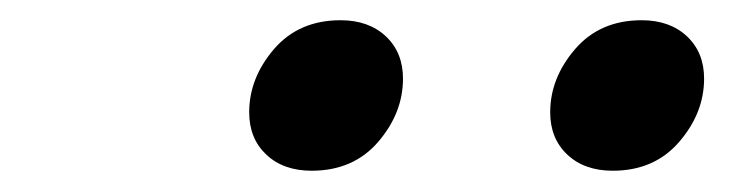

<svg xmlns="http://www.w3.org/2000/svg" viewBox="-20 -905 707 186"><path d="M513 -796.2Q513 -829.4 537.1 -857.4Q561.2 -885.4 601.6 -885.4Q628.9 -885.4 645.5 -869.8Q662.1 -854.2 662.1 -828.8Q662.1 -795.6 638 -767.6Q613.9 -739.6 573.6 -739.6Q546.2 -739.6 529.6 -755.2Q513 -770.8 513 -796.2ZM221.4 -796.2Q221.4 -829.4 245.4 -857.4Q269.5 -885.4 309.9 -885.4Q337.2 -885.4 353.8 -869.8Q370.4 -854.2 370.4 -828.8Q370.4 -795.6 346.4 -767.6Q322.3 -739.6 281.9 -739.6Q254.6 -739.6 238 -755.2Q221.4 -770.8 221.4 -796.2Z"/></svg>

Font: TypoPRO Monoid
Style: Italic
Weight: 400
Width: 4
Italic angle: -11°
Monospace: yes
Version: Version 0.61